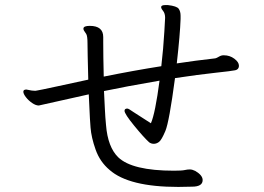

<svg xmlns="http://www.w3.org/2000/svg" viewBox="-20 -764 1040 757"><path d="M471 -327Q471 -336 482 -336Q487 -336 505 -323L575 -278Q592 -317 609 -446Q470 -422 390 -405Q392 -367 393.5 -334Q395 -301 398 -271Q405 -184 446 -144Q501 -91 666 -91Q697 -91 708 -93.5Q719 -96 728.5 -96Q738 -96 750 -90Q779 -73 779 -54Q779 -28 737 -28L683 -27Q488 -27 412 -94Q374 -126 357 -174Q340 -222 337 -261Q334 -300 333 -328.5Q332 -357 330 -392L133 -348Q121 -348 106.5 -358Q92 -368 82 -381Q72 -394 72 -402.5Q72 -411 84 -411Q85 -411 105 -407L119 -406Q121 -406 125.5 -407Q130 -408 149 -411.5Q168 -415 210 -424.5Q252 -434 328 -450Q325 -564 325 -593Q325 -622 320 -630Q315 -638 312 -642Q309 -646 309 -650V-652Q310 -662 334 -662Q387 -662 387 -618V-597Q387 -544 389 -462Q508 -486 616 -503Q624 -571 628 -640L631 -694Q631 -711 623 -721Q604 -744 632 -744H642Q677 -740 684.5 -729.5Q692 -719 692 -702V-689Q690 -629 677 -514Q749 -525 829 -534Q834 -535 843 -540.5Q852 -546 861 -546H863Q886 -546 904 -532.5Q922 -519 922 -505V-503Q921 -490 907.5 -487Q894 -484 828.5 -477Q763 -470 670 -456Q647 -283 632 -247.5Q617 -212 607 -204.5Q597 -197 586.5 -197Q576 -197 568 -203Q547 -222 509 -268.5Q471 -315 471 -327Z"/></svg>

Font: LXGW WenKai Mono Lite
Style: Regular
Weight: 400
Monospace: yes
Designer: LXGW / Fontworks Inc.
Foundry: LXGW / Fontworks Inc.
Version: Version 1.520; June 14, 2025